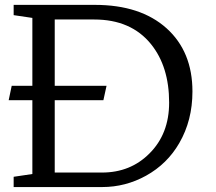

<svg xmlns="http://www.w3.org/2000/svg" viewBox="-20 -756 874 776"><path d="M27.3 -409.2H110.8V-683.6L35.2 -694.8V-736.3H363.3Q547.9 -736.3 653.3 -641.6Q757.8 -547.4 757.8 -386.2Q757.8 -269.5 704.6 -177.7Q655.8 -93.3 570.3 -45.9Q487.3 0 393.1 0H35.2V-41.5L110.8 -52.7V-351.1H15.1ZM201.2 -677.2V-409.2H410.6L397.9 -351.1H201.2V-58.6H392.1Q507.3 -58.6 584 -135.7Q663.6 -214.8 663.6 -341.3Q663.6 -486.8 590.3 -577.6Q509.8 -677.2 360.8 -677.2Z"/></svg>

Font: Habibi
Style: Regular
Weight: 400
Designer: Magnus Gaarde
Foundry: Magnus Gaarde
Version: Version 1.001